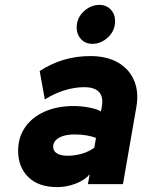

<svg xmlns="http://www.w3.org/2000/svg" viewBox="-20 -752 581 784"><path d="M214 12Q137 12 95.5 -29Q54 -70 54 -136Q54 -191 82.5 -232.2Q111 -273.5 162 -296.2Q213 -319 281 -319Q312 -319 343.8 -313Q375.5 -307 392 -297L395 -312Q403.5 -354 385.5 -375Q367.5 -396 324 -396Q285 -396 244 -383.5Q203 -371 163 -346L142 -462Q190 -493 241 -508Q292 -523 349 -523Q415.5 -523 461.2 -497Q507 -471 527.2 -424.2Q547.5 -377.5 537 -316L482 0H339L346 -40Q326.5 -17 289.8 -2.5Q253 12 214 12ZM256 -116Q284.5 -116 313.2 -124Q342 -132 365 -149L372 -189Q358 -194.5 335.5 -198.8Q313 -203 286 -203Q258 -203 238 -196.8Q218 -190.5 207.5 -179.2Q197 -168 197 -153Q197 -135 212.8 -125.5Q228.5 -116 256 -116ZM357 -573Q328.5 -573 310.8 -592.2Q293 -611.5 293 -639Q293 -678 321.5 -705Q350 -732 386 -732Q414.5 -732 432.2 -713Q450 -694 450 -666Q450 -627 421.5 -600Q393 -573 357 -573Z"/></svg>

Font: Overpass Black
Style: Italic
Weight: 900
Italic angle: -10°
Designer: Delve Withrington, Dave Bailey, Thomas Jockin
Foundry: Delve Fonts LLC
Version: Version 4.000